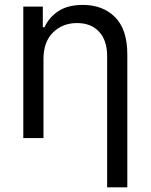

<svg xmlns="http://www.w3.org/2000/svg" viewBox="-20 -573 625 797"><path d="M160.5 -328.1V0H76.7V-545.5H157.7V-460.2H164.8Q183.9 -501.8 223 -527.2Q262.1 -552.6 323.9 -552.6Q407 -552.6 457.7 -501.8Q508.5 -451 508.5 -346.6V204.5H424.7V-340.9Q424.7 -404.8 391.5 -441.1Q358.3 -477.3 299.7 -477.3Q240.1 -477.3 200.3 -438.4Q160.5 -399.5 160.5 -328.1Z"/></svg>

Font: Inter UI
Style: Regular
Weight: 400
Designer: Rasmus Andersson
Foundry: rsms
Version: 3.2;8d6f07862